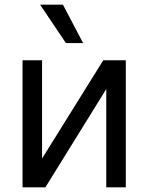

<svg xmlns="http://www.w3.org/2000/svg" viewBox="-20 -804 637 824"><path d="M160.5 -123.6 423.3 -545.5H519.9V0H436.1V-421.9L174.7 0H76.7V-545.5H160.5ZM336.6 -619.3H262.8L152 -784.1H250Z"/></svg>

Font: Inter UI
Style: Regular
Weight: 400
Designer: Rasmus Andersson
Foundry: rsms
Version: 3.2;8d6f07862